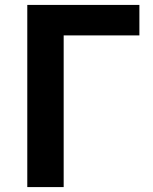

<svg xmlns="http://www.w3.org/2000/svg" viewBox="-20 -761 624 781"><path d="M91 0H239V-617H547V-741H91Z"/></svg>

Font: Noto Sans Mono CJK HK
Style: Bold
Weight: 700
Designer: Ryoko NISHIZUKA 西塚涼子 (kana, bopomofo & ideographs); Paul D. Hunt (Latin, Greek & Cyrillic); Sandoll Communications 산돌커뮤니
Foundry: Adobe
Version: Version 2.004;hotconv 1.0.118;makeotfexe 2.5.65603